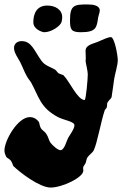

<svg xmlns="http://www.w3.org/2000/svg" viewBox="-39 -680 566 864"><path d="M475 -326C478 -345 491 -387 491 -409C491 -432 476 -513 460 -513C448 -513 424 -502 413 -497C386 -483 346 -481 346 -451C346 -444 347 -430 347 -420C347 -415 347 -410 346 -407C346 -399 356 -361 356 -346C356 -324 348 -232 342 -230C310 -230 276 -311 247 -341C243 -344 232 -346 225 -350C219 -354 215 -362 210 -366C186 -380 163 -385 148 -406C115 -451 104 -495 58 -495C41 -495 24 -485 24 -464C24 -443 43 -417 52 -400C66 -372 70 -357 83 -335C89 -324 97 -316 102 -307C137 -242 143 -195 222 -153C248 -139 296 -134 296 -116C296 -100 274 -71 268 -60C260 -46 252 -7 234 -4C221 -4 198 -25 188 -38C181 -47 179 -64 169 -78C163 -88 150 -94 145 -103C139 -113 139 -125 136 -131C125 -146 111 -153 95 -153C41 -153 -19 -48 -19 -3C-19 6 -16 16 -10 27C-7 31 2 34 9 42C17 52 19 65 21 67C48 94 138 164 189 164C240 164 336 119 336 88C336 84 335 81 335 77C335 67 341 65 346 54C349 47 350 37 352 33C359 18 377 9 383 -4C399 -38 414 -128 432 -183C433 -188 440 -191 441 -196C444 -203 442 -212 444 -217C449 -228 460 -235 463 -242C464 -245 472 -306 475 -326ZM409 -640C403 -655 382 -660 356 -660C296 -660 276 -658 276 -589C276 -548 281 -535 324 -535C395 -535 396 -556 403 -603C405 -613 410 -624 410 -633C410 -636 409 -638 409 -640ZM238 -581C240 -589 241 -596 241 -602C241 -638 208 -655 174 -655C127 -655 111 -620 111 -580C111 -546 154 -535 160 -535C192 -535 232 -562 238 -581Z"/></svg>

Font: Freckle Face
Style: Regular
Weight: 400
Designer: Astigmatic (AOETI)
Foundry: Astigmatic (AOETI)
Version: Version 1.000